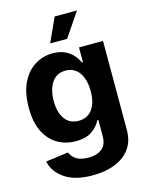

<svg xmlns="http://www.w3.org/2000/svg" viewBox="-141 -848 882 1150"><g transform="rotate(-15 300.0 -273.5)"><path d="M288.6 215.8Q178.2 215.8 115.5 172.1Q52.7 128.4 39.6 63.5L179.2 44.9Q188.5 69.8 215.3 88.4Q242.2 106.9 292 106.9Q341.3 106.9 373.5 83.3Q405.8 59.6 405.8 3.4V-96.7H399.4Q384.3 -62.5 346.4 -35.2Q308.6 -7.8 243.7 -7.8Q182.1 -7.8 132.1 -36.4Q82 -64.9 52 -124Q22 -183.1 22 -273.4Q22 -366.7 52.5 -428.7Q83 -490.7 133.3 -521.7Q183.6 -552.7 243.7 -552.7Q289.1 -552.7 320.3 -537.4Q351.6 -522 371.1 -499Q390.6 -476.1 400.4 -453.6H406.2V-545.9H555.2V5.9Q555.2 75.2 521 122.1Q486.8 168.9 426.8 192.4Q366.7 215.8 288.6 215.8ZM291.5 -121.6Q346.2 -121.6 376.2 -162.1Q406.2 -202.6 406.2 -274.4Q406.2 -346.2 376.5 -389.4Q346.7 -432.6 291.5 -432.6Q235.4 -432.6 206.1 -388.4Q176.8 -344.2 176.8 -274.4Q176.8 -204.1 206.3 -162.8Q235.8 -121.6 291.5 -121.6ZM245.6 -613.8 313.5 -762.7H452.1L350.6 -613.8Z"/></g></svg>

Font: Inter Tight
Style: Bold
Weight: 700
Designer: Rasmus Andersson
Foundry: rsms
Version: Version 3.004; ttfautohint (v1.8.4.7-5d5b)